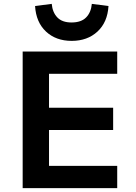

<svg xmlns="http://www.w3.org/2000/svg" viewBox="-20 -971 702 991"><path d="M97 0V-705H585V-590H233V-415H564V-300H233V-115H585V0ZM350 -760Q269 -760 217.5 -808Q166 -856 161 -940L247 -951Q251 -907 276 -881Q301 -855 349 -855Q399 -855 424.5 -881Q450 -907 454 -951L540 -940Q535 -856 483 -808Q431 -760 350 -760Z"/></svg>

Font: Nunito Sans 7pt
Style: Bold
Weight: 700
Designer: Vernon Adams
Foundry: Vernon Adams
Version: Version 3.101;gftools[0.9.27]